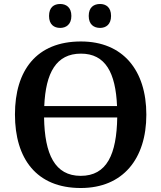

<svg xmlns="http://www.w3.org/2000/svg" viewBox="-20 -933 810 963"><path d="M482 -793C511 -793 537 -810 537 -853C537 -897 511 -913 482 -913C451 -913 425 -897 425 -853C425 -810 451 -793 482 -793ZM282 -793C311 -793 338 -810 338 -853C338 -897 311 -913 282 -913C251 -913 226 -897 226 -853C226 -810 251 -793 282 -793ZM385 10C597 10 714 -137 714 -358C714 -580 597 -725 386 -725C163 -725 55 -580 55 -359C55 -137 163 10 385 10ZM567 -401H202C209 -568 262 -664 386 -664C509 -664 560 -568 567 -401ZM385 -51C255 -51 204 -159 201 -344H568C565 -159 516 -51 385 -51Z"/></svg>

Font: Noto Serif SemiBold
Style: Regular
Weight: 600
Designer: Monotype Design Team
Foundry: Monotype Imaging Inc.
Version: Version 2.013